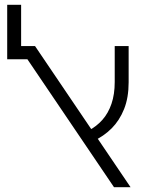

<svg xmlns="http://www.w3.org/2000/svg" viewBox="-20 -780 606 800"><path d="M455 0 57 -588H126L524 0ZM10 -533V-588H116V-533ZM10 -558V-760H68V-558ZM368 -192 349 -236Q382 -253 406.5 -280.5Q431 -308 444.5 -347.5Q458 -387 458 -438V-588H516V-437Q516 -373 497 -325.5Q478 -278 445 -245Q412 -212 368 -192Z"/></svg>

Font: Noto Sans Hebrew Light
Style: Regular
Weight: 300
Designer: Monotype Design Team
Foundry: Monotype Imaging Inc.
Version: Version 2.003